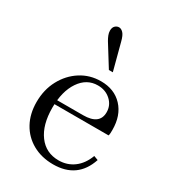

<svg xmlns="http://www.w3.org/2000/svg" viewBox="-179 -821 835 930"><g transform="rotate(30 238.5 -356.5)"><path d="M265 11Q200 11 150 -17Q100 -45 72.5 -95Q45 -145 45 -211Q45 -280 74.5 -335Q104 -390 154 -422Q204 -454 266 -454Q341 -454 386 -406Q431 -358 431 -277Q431 -267 430.5 -258.5Q430 -250 428 -245H121L123 -268H272Q364 -268 364 -337Q364 -376 335 -402.5Q306 -429 263 -429Q201 -429 163 -373Q125 -317 125 -225Q125 -130 166 -74.5Q207 -19 278 -19Q326 -19 362.5 -46Q399 -73 418 -124L442 -115Q400 11 265 11ZM271 -520 197 -639Q190 -651 185 -663.5Q180 -676 180 -688Q180 -706 189.5 -715Q199 -724 211 -724Q223 -724 234.5 -712Q246 -700 254 -668L293 -520Z"/></g></svg>

Font: Baskervville SC
Style: Regular
Weight: 400
Designer: Alexis Faudot, Rémi Forte, Morgane Pierson, Rafael Ribas, Tanguy Vanlaeys, Rosalie Wagner, Thomas Huot-Marchand
Foundry: ANRT
Version: Version 1.100